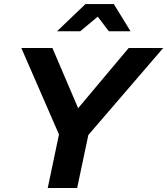

<svg xmlns="http://www.w3.org/2000/svg" viewBox="-20 -940 836 960"><path d="M218.7 0 274.9 -267.7 86.6 -700H242.1L370.7 -399L623.4 -700H796L421.8 -265.2L365.7 0ZM265 -783.6 407.5 -919.8H549L632.7 -783.6H524.3L468.7 -856.7L381.1 -783.6Z"/></svg>

Font: Red Hat Display VF
Style: Italic
Weight: 300
Italic angle: -12°
Designer: Pentagram, MCKL
Foundry: Pentagram, MCKL
Version: Version 1.010